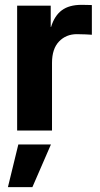

<svg xmlns="http://www.w3.org/2000/svg" viewBox="-20 -539 413 793"><path d="M50.8 0V-515.6H189.5V-427.7H190.9Q205.1 -474.1 235.4 -496.6Q265.6 -519 316.9 -519Q329.6 -519 340.1 -518.6Q350.6 -518.1 359.4 -518.1V-395.5Q351.6 -396 333.5 -397Q315.4 -397.9 297.4 -397.9Q252.9 -397.9 223.9 -367.7Q194.8 -337.4 194.8 -279.3V0ZM12.7 233.9 55.7 57.6H190.4L113.8 233.9Z"/></svg>

Font: Inter Display
Style: Bold
Weight: 700
Designer: Rasmus Andersson
Foundry: rsms
Version: Version 4.001;git-9221beed3